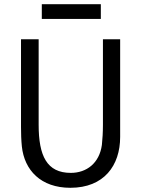

<svg xmlns="http://www.w3.org/2000/svg" viewBox="-20 -879 724 914"><path d="M460 -789V-859H179V-789ZM552 -227V-692H470V-285C470 -249 468 -218 465 -189C453 -102 392 -56 317 -56C203 -56 164 -137 164 -285V-692H80V-275C80 -244 81 -212 84 -182C96 -69 174 15 315 15C475 15 552 -91 552 -227Z"/></svg>

Font: Repo
Style: Regular
Weight: 400
Designer: Stefan Peev
Foundry: Context Ltd
Version: Version 0.000